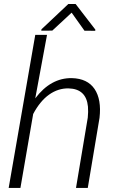

<svg xmlns="http://www.w3.org/2000/svg" viewBox="-20 -921 577 941"><path d="M22.5 0ZM152.8 -439Q229 -540 332.5 -538.1Q408.7 -536.1 443.4 -484.9Q478 -433.6 467.8 -343.8L410.2 0H352.5L410.2 -344.7Q413.1 -372.6 411.1 -398.4Q402.8 -485.4 316.4 -487.8Q265.1 -488.8 220.7 -457.3Q176.3 -425.8 142.6 -362.3L80.1 0H22.5L152.8 -750H210.4ZM447.3 -775.9 446.8 -770 394 -770.5 331.1 -858.9 236.3 -771 182.6 -770.5 183.1 -777.3 314.9 -901.4H350.6Z"/></svg>

Font: Roboto Light
Style: Italic
Weight: 300
Italic angle: -12°
Designer: Google
Version: Version 2.134; 2016; ttfautohint (v1.6)